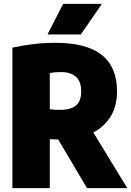

<svg xmlns="http://www.w3.org/2000/svg" viewBox="-20 -971 677 991"><path d="M44 0V-725Q95 -736.5 150.5 -743.2Q206 -750 268 -750Q584 -750 584 -500Q584 -424 551.5 -370.5Q519 -317 461.5 -287.5L637 0H429L280.5 -251Q268 -251 258 -251.5Q248 -252 237 -252.5V0ZM292 -404Q343 -404 371 -425.5Q399 -447 399 -500Q399 -551 371.5 -575Q344 -599 296 -599Q276.5 -599 262.8 -597.8Q249 -596.5 237 -594V-407Q250.5 -405.5 262.8 -404.8Q275 -404 292 -404ZM225 -793 306 -951H506L397 -793Z"/></svg>

Font: Encode Sans Condensed Black
Style: Regular
Weight: 900
Width: 3
Designer: Multiple Designers
Foundry: Impallari Type
Version: Version 3.000; ttfautohint (v1.8.3) -l 8 -r 50 -G 200 -x 14 